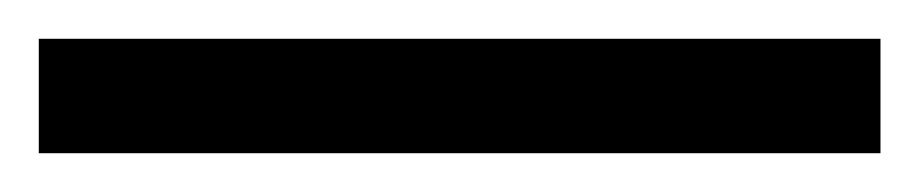

<svg xmlns="http://www.w3.org/2000/svg" viewBox="-25 -839 474 99"><path d="M-5 -760H429V-819H-5Z"/></svg>

Font: Noto Serif Devanagari SemiCondensed Medium
Style: Regular
Weight: 500
Width: 4
Designer: Universal Thirst, Indian Type Foundry and the Monotype Design Team
Foundry: Monotype Imaging Inc.
Version: Version 2.004